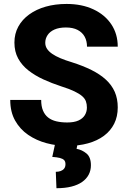

<svg xmlns="http://www.w3.org/2000/svg" viewBox="-20 -741 661 988"><path d="M427.2 -187.5Q427.2 -205.6 421.9 -220Q416.5 -234.4 402.3 -246.6Q388.2 -258.8 362.3 -271.2Q336.4 -283.7 294.4 -296.9Q246.6 -312.5 203.4 -332.3Q160.2 -352.1 126.5 -378.4Q92.8 -404.8 73.5 -439.9Q54.2 -475.1 54.2 -522Q54.2 -567.4 74.2 -604Q94.2 -640.6 130.4 -666.7Q166.5 -692.9 215.3 -706.8Q264.2 -720.7 322.8 -720.7Q400.9 -720.7 460.2 -693.1Q519.5 -665.5 552.7 -616Q585.9 -566.4 585.9 -501H427.7Q427.7 -529.8 415.8 -552Q403.8 -574.2 379.6 -586.9Q355.5 -599.6 319.3 -599.6Q284.2 -599.6 260.5 -589.1Q236.8 -578.6 224.9 -560.5Q212.9 -542.5 212.9 -521Q212.9 -503.9 221.9 -490Q231 -476.1 248.3 -464.1Q265.6 -452.1 291 -441.4Q316.4 -430.7 349.1 -420.9Q406.2 -402.8 450.4 -380.9Q494.6 -358.9 524.9 -331.1Q555.2 -303.2 570.6 -268.1Q585.9 -232.9 585.9 -188.5Q585.9 -141.1 567.6 -104.5Q549.3 -67.9 514.9 -42.2Q480.5 -16.6 432.6 -3.4Q384.8 9.8 325.7 9.8Q272 9.8 219.7 -4.2Q167.5 -18.1 125.2 -46.9Q83 -75.7 57.9 -120.4Q32.7 -165 32.7 -226.6H191.9Q191.9 -194.3 201.2 -172.1Q210.4 -149.9 227.8 -136.2Q245.1 -122.6 270 -116.7Q294.9 -110.8 325.7 -110.8Q361.3 -110.8 383.5 -120.8Q405.8 -130.9 416.5 -148.4Q427.2 -166 427.2 -187.5ZM264.2 -3.9H379.9L374 24.9Q401.9 29.8 424.8 48.6Q447.8 67.4 447.8 109.4Q447.8 136.2 436.3 158Q424.8 179.7 402.6 195.3Q380.4 210.9 347.4 219.2Q314.5 227.5 270.5 227.5L267.1 143.1Q281.7 143.1 292.7 138.9Q303.7 134.8 310.3 126.2Q316.9 117.7 316.9 103.5Q316.9 90.3 310.1 83Q303.2 75.7 288.1 71.8Q272.9 67.9 249 66.4Z"/></svg>

Font: Roboto ExtraBold
Style: Regular
Weight: 800
Designer: Christian Robertson
Foundry: Google
Version: Version 3.009; 2024